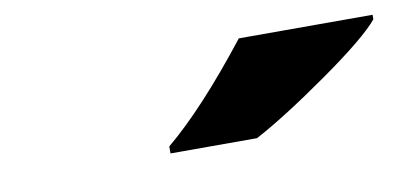

<svg xmlns="http://www.w3.org/2000/svg" viewBox="-33 -838 638 303"><g transform="rotate(-10 286.5 -686.0)"><path d="M221.2 -617.2Q281.2 -667 358.9 -766.1H573.2V-758.8Q551.3 -732.4 479.7 -682.1Q408.2 -631.8 359.9 -606H221.2Z"/></g></svg>

Font: TypoPRO Open Sans
Style: Italic
Weight: 800
Italic angle: -12°
Foundry: Ascender Corporation
Version: Version 1.10